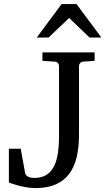

<svg xmlns="http://www.w3.org/2000/svg" viewBox="-20 -936 533 972"><path d="M400.9 -624Q390.6 -623 385.3 -616.2Q379.9 -609.4 379.9 -602.1V-252.9Q379.9 -190.4 368.2 -140.6Q356.4 -90.8 330.6 -56.2Q304.7 -21.5 262.7 -2.7Q220.7 16.1 160.2 16.1Q135.7 16.1 112.3 12Q88.9 7.8 70.3 2.7Q51.8 -2.4 39.3 -6.8Q26.9 -11.2 24.9 -12.2V-183.1H85L106.9 -61Q108.4 -53.7 113 -48.6Q117.7 -43.5 124 -40.5Q130.4 -37.6 137.9 -36.4Q145.5 -35.2 152.8 -35.2Q187 -35.2 210.9 -48.3Q234.9 -61.5 250 -87.9Q265.1 -114.3 272 -153.8Q278.8 -193.4 278.8 -246.1V-602.1Q278.8 -609.4 273.7 -616.2Q268.6 -623 257.8 -624L194.8 -627.9V-670.9H459V-627.9ZM433.1 -746.1 330.1 -845.2 226.1 -746.1H166L292 -915.5H367.2L493.2 -746.1Z"/></svg>

Font: Charis SIL Afr
Style: Regular
Weight: 400
Foundry: SIL International
Version: Version 5.000